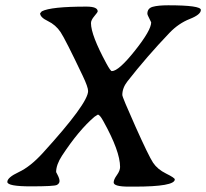

<svg xmlns="http://www.w3.org/2000/svg" viewBox="-20 -695 768 715"><path d="M301.8 -670.4Q343.8 -670.4 343.8 -652.8Q343.8 -649.4 331.3 -634.8Q318.8 -620.1 318.8 -608.9Q318.8 -564.5 376.5 -458Q391.6 -430.2 396.5 -430.2Q421.9 -430.2 482.4 -506.3Q543 -582.5 543 -611.8L537.6 -623Q528.8 -639.6 528.8 -644Q528.8 -664.1 548.8 -669.7Q568.8 -675.3 606.4 -675.3Q728 -675.3 728 -658Q728 -640.6 686.5 -624.3Q645 -607.9 611.3 -572.8Q526.4 -483.9 454.6 -392.1Q435.5 -367.7 435.5 -341.3Q435.5 -333 484.6 -223.4Q533.7 -113.8 550 -89.1Q566.4 -64.5 598.6 -48.6Q630.9 -32.7 630.9 -26.9Q630.9 0 480.5 0H460Q403.3 0 403.3 -15.6Q403.3 -26.4 415.3 -43Q427.2 -59.6 427.2 -73.2Q427.2 -131.8 364.7 -244.1Q351.6 -268.1 344.2 -268.1L332 -260.3Q273.4 -210.4 210.9 -115.2Q189 -81.5 189 -54.2L194.3 -43.9Q201.7 -29.8 201.7 -20.8Q201.7 -11.7 191.9 -6.3Q182.1 -1 94.7 -1Q7.3 -1 7.3 -17.6Q7.3 -34.2 50 -54.2Q92.8 -74.2 139.2 -125Q308.1 -310.5 308.1 -356Q308.1 -370.6 288.1 -412.6Q223.6 -548.3 205.6 -575.4Q187.5 -602.5 158.4 -616.5Q129.4 -630.4 129.4 -645.5L135.7 -652.8Q169.4 -670.4 301.8 -670.4Z"/></svg>

Font: Averia Serif Libre
Style: Italic
Weight: 400
Italic angle: -7.90001°
Version: Version 1.002